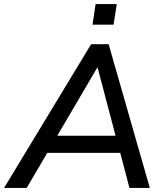

<svg xmlns="http://www.w3.org/2000/svg" viewBox="-48 -922 804 942"><path d="M-28 0 399 -705H485L687 0H587L542 -172H184L83 0ZM429 -590 233 -256H519L431 -590ZM406 -801 421 -902H525L509 -801Z"/></svg>

Font: Nunito Sans SemiBold
Style: Italic
Weight: 600
Italic angle: -9°
Designer: Vernon Adams
Foundry: Vernon Adams
Version: Version 3.006; ttfautohint (v1.8.3)